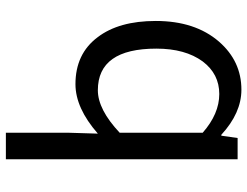

<svg xmlns="http://www.w3.org/2000/svg" viewBox="-113 -704 830 644"><g transform="rotate(-90 302.0 -382.0)"><path d="M323.2 12.7Q245.1 12.7 171.9 -54.7H168.9L161.1 0H89.8V-388.7V-777.3H178.7V-564.5L175.8 -468.8Q261.7 -543.9 341.8 -543.9Q443.4 -543.9 499 -469.7Q553.7 -398.4 553.7 -274.4Q553.7 -142.6 484.4 -62.5Q418.9 12.7 323.2 12.7ZM308.6 -61.5Q376 -61.5 418 -117.2Q460.9 -175.8 460.9 -272.5Q460.9 -468.8 321.3 -468.8Q256.8 -468.8 178.7 -395.5V-255.9V-117.2Q242.2 -61.5 308.6 -61.5Z"/></g></svg>

Font: Bpmf GenSeki Gothic R
Style: R
Weight: 400
Foundry: But Ko
Version: Version 1.320